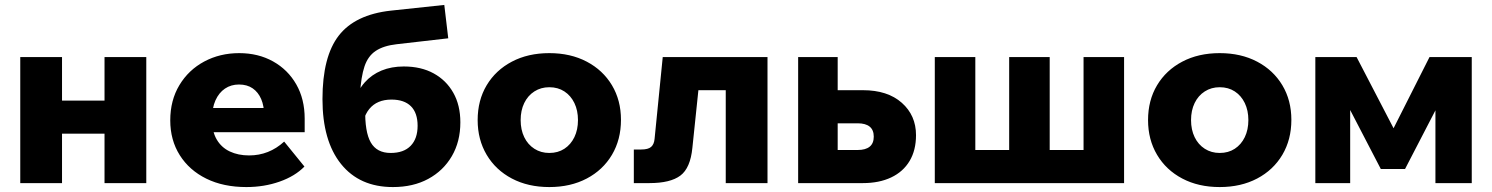

<svg xmlns="http://www.w3.org/2000/svg" viewBox="-20 -741 6038 777"><path d="M403 0V-510H572V0ZM62 0V-510H231V0ZM141 -200V-334H502V-200Z M1130 -168 1212 -67Q1174 -28 1111.5 -6Q1049 16 977 16Q884 16 815 -18Q746 -52 707.5 -113Q669 -174 669 -254Q669 -335 706 -396.5Q743 -458 806.5 -492Q870 -526 948 -526Q1025 -526 1085 -492.5Q1145 -459 1179 -399.5Q1213 -340 1213 -261V-255H1049V-273Q1049 -312 1037 -340Q1025 -368 1002.5 -383.5Q980 -399 947 -399Q915 -399 890.5 -382.5Q866 -366 852 -335Q838 -304 838 -258Q838 -209 857 -176.5Q876 -144 910 -128Q944 -112 988 -112Q1069 -112 1130 -168ZM1213 -206H770V-304H1196L1213 -260Z M1570 16Q1435 16 1360 -77.5Q1285 -171 1285 -340Q1285 -512 1351 -597Q1417 -682 1562 -698L1778 -721L1794 -586L1585 -562Q1532 -556 1500.5 -535Q1469 -514 1455 -472Q1441 -430 1437 -361L1414 -330Q1428 -376 1456 -407.5Q1484 -439 1524 -455.5Q1564 -472 1614 -472Q1684 -472 1735 -444Q1786 -416 1814.5 -365.5Q1843 -315 1843 -246Q1843 -168 1808.5 -109Q1774 -50 1713 -17Q1652 16 1570 16ZM1561 -122Q1614 -122 1642 -151Q1670 -180 1670 -232Q1670 -284 1643 -311Q1616 -338 1564 -338Q1535 -338 1512.5 -328.5Q1490 -319 1474.5 -300Q1459 -281 1451 -253L1458 -301Q1456 -207 1480.5 -164.5Q1505 -122 1561 -122Z M2203 16Q2117 16 2051.5 -18.5Q1986 -53 1949.5 -114.5Q1913 -176 1913 -255Q1913 -335 1949.5 -396Q1986 -457 2051.5 -491.5Q2117 -526 2203 -526Q2289 -526 2354.5 -491.5Q2420 -457 2456.5 -396Q2493 -335 2493 -256Q2493 -176 2456.5 -114.5Q2420 -53 2354.5 -18.5Q2289 16 2203 16ZM2203 -122Q2238 -122 2264 -139Q2290 -156 2304.5 -186Q2319 -216 2319 -255Q2319 -294 2304.5 -324Q2290 -354 2264 -371Q2238 -388 2203 -388Q2169 -388 2142.5 -371Q2116 -354 2101.5 -324Q2087 -294 2087 -255Q2087 -216 2101.5 -186Q2116 -156 2142.5 -139Q2169 -122 2203 -122Z M2545 0V-136H2575Q2603 -136 2615 -146.5Q2627 -157 2629 -179L2662 -510H3086V0H2917V-488L3039 -376H2690L2818 -488L2782 -143Q2774 -61 2733.5 -30.5Q2693 0 2608 0Z M3210 0V-510H3370V-20L3250 -134H3451Q3483 -134 3499.5 -147.5Q3516 -161 3516 -188Q3516 -215 3499.5 -228.5Q3483 -242 3451 -242H3307V-376H3472Q3572 -376 3629.5 -325Q3687 -274 3687 -194Q3687 -133 3661 -89.5Q3635 -46 3586.5 -23Q3538 0 3472 0Z M3763 0V-510H3927V-23L3851 -134H4145L4064 -23V-510H4228V-23L4181 -134H4480L4365 -23V-510H4529V0Z M4916 16Q4830 16 4764.5 -18.5Q4699 -53 4662.5 -114.5Q4626 -176 4626 -255Q4626 -335 4662.5 -396Q4699 -457 4764.5 -491.5Q4830 -526 4916 -526Q5002 -526 5067.5 -491.5Q5133 -457 5169.5 -396Q5206 -335 5206 -256Q5206 -176 5169.5 -114.5Q5133 -53 5067.5 -18.5Q5002 16 4916 16ZM4916 -122Q4951 -122 4977 -139Q5003 -156 5017.5 -186Q5032 -216 5032 -255Q5032 -294 5017.5 -324Q5003 -354 4977 -371Q4951 -388 4916 -388Q4882 -388 4855.5 -371Q4829 -354 4814.5 -324Q4800 -294 4800 -255Q4800 -216 4814.5 -186Q4829 -156 4855.5 -139Q4882 -122 4916 -122Z M5303 0V-510H5470L5631 -200L5609 -201L5765 -510H5936V0H5789V-454L5839 -391L5666 -57H5568L5394 -392L5444 -445V0Z"/></svg>

Font: Wix Madefor Display ExtraBold
Style: Regular
Weight: 800
Designer: Dalton Maag Ltd
Foundry: Dalton Maag Ltd
Version: Version 3.100